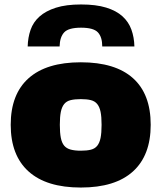

<svg xmlns="http://www.w3.org/2000/svg" viewBox="-20 -829 722 860"><path d="M104 -621Q105 -661 117 -695.5Q129 -730 157 -755Q185 -780 230.5 -794.5Q276 -809 343 -809Q410 -809 455.5 -795Q501 -781 528.5 -756Q556 -731 568.5 -696.5Q581 -662 582 -621H438Q438 -663 418.5 -684Q399 -705 343 -705Q287 -705 267.5 -684Q248 -663 247 -621ZM342 11Q188 11 108 -61Q28 -133 28 -270Q28 -407 108 -478.5Q188 -550 342 -550Q496 -550 575.5 -479Q655 -408 655 -270Q655 -133 575.5 -61Q496 11 342 11ZM342 -154Q369 -154 387 -158.5Q405 -163 415.5 -176Q426 -189 430.5 -211.5Q435 -234 435 -270Q435 -306 430.5 -328Q426 -350 415.5 -363Q405 -376 387 -380.5Q369 -385 342 -385Q315 -385 296.5 -380.5Q278 -376 267.5 -363Q257 -350 252.5 -328Q248 -306 248 -270Q248 -234 252.5 -211.5Q257 -189 267.5 -176.5Q278 -164 296.5 -159Q315 -154 342 -154Z"/></svg>

Font: Encode Sans Normal
Style: Black
Weight: 900
Designer: Pablo Impallari, Andres Torresi
Foundry: Pablo Impallari, Andres Torresi
Version: Version 1.000; ttfautohint (v1.00) -l 8 -r 50 -G 200 -x 14 -